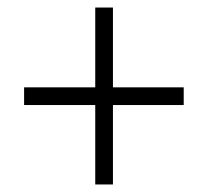

<svg xmlns="http://www.w3.org/2000/svg" viewBox="-20 -608 554 510"><path d="M280 -376V-588H233V-376H44V-329H233V-118H280V-329H468V-376Z"/></svg>

Font: Noto Sans Armenian SemiCondensed Light
Style: Regular
Weight: 300
Width: 4
Designer: Monotype Design Team
Foundry: Monotype Imaging Inc.
Version: Version 2.008